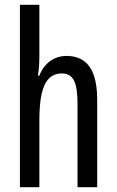

<svg xmlns="http://www.w3.org/2000/svg" viewBox="-20 -780 486 800"><path d="M144 -545Q144 -523 142.5 -503Q141 -483 138 -465H144Q154 -491 171 -509.5Q188 -528 210 -537.5Q232 -547 256 -547Q301 -547 329.5 -526Q358 -505 371.5 -464.5Q385 -424 385 -364V0H303V-348Q303 -416 288 -445Q273 -474 238 -474Q205 -474 184 -453Q163 -432 153.5 -389Q144 -346 144 -279V0H63V-760H144Z"/></svg>

Font: Noto Sans Display ExtraCondensed
Style: Regular
Weight: 400
Width: 2
Version: Version 2.003